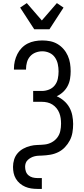

<svg xmlns="http://www.w3.org/2000/svg" viewBox="-20 -1004 540 1239"><path d="M221 215Q201 215 181 212Q161 209 142.5 201Q124 193 108.5 180Q93 167 82.5 149.5Q72 132 68 112.5Q64 93 64 73Q64 49 71 26Q78 3 93.5 -15Q109 -33 130 -44.5Q151 -56 174.5 -62Q198 -68 221.5 -68.5Q245 -69 268.5 -71.5Q292 -74 313.5 -85.5Q335 -97 349.5 -116Q364 -135 369 -158.5Q374 -182 374 -206Q374 -224 371.5 -241.5Q369 -259 362.5 -275.5Q356 -292 344.5 -306Q333 -320 318 -329.5Q303 -339 285.5 -343Q268 -347 250 -347H194V-417H250Q274 -417 296.5 -426Q319 -435 333.5 -453.5Q348 -472 353 -495.5Q358 -519 358 -543Q358 -567 353 -590.5Q348 -614 334.5 -633.5Q321 -653 299 -663Q277 -673 253 -673Q231 -673 210 -665Q189 -657 174.5 -640.5Q160 -624 154 -602.5Q148 -581 148 -559V-555H70V-561Q70 -586 75.5 -609.5Q81 -633 92 -655Q103 -677 120 -694.5Q137 -712 158.5 -723Q180 -734 204.5 -738.5Q229 -743 253 -743Q279 -743 304 -738Q329 -733 351 -720Q373 -707 390 -687.5Q407 -668 417.5 -644.5Q428 -621 432 -595.5Q436 -570 436 -544Q436 -520 432 -495.5Q428 -471 416.5 -449Q405 -427 386.5 -410Q368 -393 346 -383Q371 -372 392.5 -353.5Q414 -335 427.5 -311Q441 -287 446.5 -259Q452 -231 452 -204Q452 -176 447.5 -149Q443 -122 430.5 -98Q418 -74 399 -54Q380 -34 355.5 -22Q331 -10 304 -5.5Q277 -1 250 0Q238 0 225.5 1Q213 2 201.5 5Q190 8 179 14Q168 20 159 28.5Q150 37 146 48.5Q142 60 142 72Q142 88 147 102.5Q152 117 163.5 127Q175 137 190 141Q205 145 221 145H250V215ZM201 -815 110 -955 153 -984 250 -872 347 -984 390 -955 299 -815Z"/></svg>

Font: Iosevka Term
Style: Regular
Weight: 400
Monospace: yes
Designer: Belleve Invis
Foundry: Belleve Invis
Version: Version 30.0.1